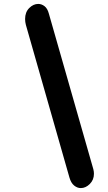

<svg xmlns="http://www.w3.org/2000/svg" viewBox="-20 -954 549 979"><path d="M392 5Q374 5 358 -8Q342 -21 334 -49L112 -827Q108 -842 108 -857Q108 -892 129 -913Q150 -934 175 -934Q192 -934 207 -922.5Q222 -911 229 -885L456 -91Q459 -79 459 -68Q459 -37 438 -16Q417 5 392 5Z"/></svg>

Font: Pacifico
Style: Regular
Weight: 400
Designer: Vernon Adams
Foundry: Vernon Adams
Version: Version 3.010; ttfautohint (v1.8.4.7-5d5b)